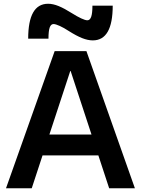

<svg xmlns="http://www.w3.org/2000/svg" viewBox="-20 -1002 750 1022"><path d="M12 0 271 -730H440L698 0H561L356 -624H354L149 0ZM154 -175V-286H557V-175ZM474 -787Q448 -787 417.5 -799Q387 -811 346 -837Q320 -854 298 -864Q276 -874 265 -874Q251 -874 244.5 -855.5Q238 -837 238 -796H130Q130 -982 236 -982Q262 -982 292.5 -969.5Q323 -957 364 -931Q391 -914 412.5 -904Q434 -894 445 -894Q459 -894 465.5 -913Q472 -932 472 -972H580Q580 -787 474 -787Z"/></svg>

Font: M PLUS 1 SemiBold
Style: Regular
Weight: 600
Designer: Coji Morishita
Foundry: UNDERFOREST DESIGN
Version: Version 1.001